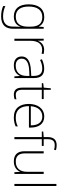

<svg xmlns="http://www.w3.org/2000/svg" viewBox="1194 -2000 1045 3474"><g transform="rotate(90 1717.0 -262.5)"><path d="M287 -540C136 -540 58 -432 58 -258C58 -83 139 10 276 10C370 10 434 -30 461 -108H464C462 -74 461 -49 461 -15V23C461 134 409 205 277 205C202 205 138 187 89 163V204C138 224 196 240 276 240C437 240 500 154 500 22V-530H468L462 -443H459C429 -500 378 -540 287 -540ZM289 -505C419 -505 462 -418 462 -289V-246C462 -132 425 -25 279 -25C162 -25 98 -106 98 -258C98 -413 160 -505 289 -505Z M880 -538C797 -538 742 -490 720 -429H717L714 -530H680V0H718V-295C718 -421 773 -502 878 -502C906 -502 927 -499 950 -492L957 -528C934 -534 909 -538 880 -538Z M1222 -539C1161 -539 1103 -522 1052 -498L1064 -464C1119 -491 1167 -504 1221 -504C1309 -504 1353 -459 1353 -345V-305L1253 -299C1092 -291 1001 -238 1001 -133C1001 -44 1058 10 1162 10C1267 10 1320 -37 1352 -98H1354L1361 0H1392V-353C1392 -482 1335 -539 1222 -539ZM1257 -268 1353 -272V-219C1352 -101 1291 -24 1166 -24C1087 -24 1041 -64 1041 -133C1041 -221 1121 -261 1257 -268Z M1697 -25C1628 -25 1604 -68 1604 -146V-496H1772V-530H1604V-659H1577L1565 -531L1485 -522V-496H1565V-143C1565 -43 1602 10 1694 10C1728 10 1753 4 1775 -4V-37C1754 -30 1728 -25 1697 -25Z M2090 -540C1938 -540 1860 -415 1860 -260C1860 -100 1938 10 2101 10C2167 10 2215 0 2267 -23V-61C2206 -33 2167 -25 2102 -25C1971 -25 1899 -110 1900 -263H2288V-294C2288 -434 2225 -540 2090 -540ZM2090 -505C2197 -505 2248 -421 2248 -297H1901C1913 -432 1984 -505 2090 -505Z M2620 -496V-530H2498V-597C2498 -692 2530 -730 2609 -730C2635 -730 2664 -726 2688 -717L2696 -752C2671 -759 2644 -765 2609 -765C2505 -765 2459 -707 2459 -596V-530L2359 -522V-496H2459V0H2498V-496Z M3127 -530H3088V-232C3088 -92 3018 -25 2902 -25C2807 -25 2755 -76 2755 -187V-530H2716V-183C2716 -55 2779 10 2899 10C3003 10 3062 -43 3087 -103H3089L3095 0H3127Z M3345 0V-760H3307V0Z"/></g></svg>

Font: Noto Sans Gurmukhi ExtraLight
Style: Regular
Weight: 200
Designer: Jelle Bosma - Monotype Design Team
Foundry: Monotype Imaging Inc.
Version: Version 2.004